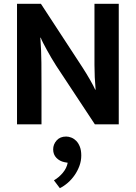

<svg xmlns="http://www.w3.org/2000/svg" viewBox="-20 -650 710 1004"><path d="M317 198Q292 193 275 175.5Q258 158 258 131Q258 105 276 84.5Q294 64 326 64Q339 64 353 69.5Q367 75 378.5 86.5Q390 98 397.5 117Q405 136 405 163Q405 191 395.5 217Q386 243 370.5 265.5Q355 288 335 305.5Q315 323 293 334L262 293Q288 278 308.5 253.5Q329 229 334 201ZM69 -630H194L411 -298Q433 -264 451.5 -231.5Q470 -199 478 -181H480Q474 -246 474 -310.5Q474 -375 474 -441V-630H601V0H476L274 -306Q261 -326 248.5 -347.5Q236 -369 225 -389Q214 -409 205.5 -425.5Q197 -442 193 -453H191Q196 -384 196.5 -320.5Q197 -257 197 -191V0H69Z"/></svg>

Font: Mukta Malar
Style: Bold
Weight: 700
Designer: Aadarsh Rajan, Girish Dalvi, Yashodeep Gholap
Foundry: Ek Type
Version: Version 2.538;PS 1.000;hotconv 16.6.51;makeotf.lib2.5.65220;